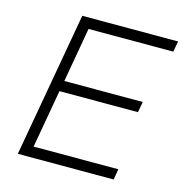

<svg xmlns="http://www.w3.org/2000/svg" viewBox="-98 -741 797 832"><g transform="rotate(15 300.0 -325.0)"><path d="M600 -650 591 -602H211L168 -357H520L511 -309H159L113 -48H493L485 0H55L170 -650Z"/></g></svg>

Font: Overused Grotesk Light
Style: Italic
Weight: 300
Italic angle: -10°
Version: Version 0.003